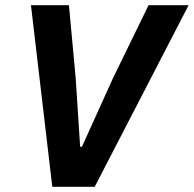

<svg xmlns="http://www.w3.org/2000/svg" viewBox="-20 -718 745 738"><path d="M344 0H181L99 -698H245L271 -417L288 -154H295L414 -417L551 -698H705Z"/></svg>

Font: IBM Plex Sans
Style: Bold Italic
Weight: 700
Italic angle: -11.31°
Designer: Mike Abbink, Paul van der Laan, Pieter van Rosmalen
Foundry: Bold Monday
Version: Version 3.201